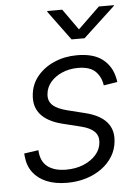

<svg xmlns="http://www.w3.org/2000/svg" viewBox="-54 -799 619 854"><g transform="rotate(-5 255.5 -372.5)"><path d="M211.4 11.7Q159.2 11.7 120.6 -4.2Q82 -20 59.6 -49.8Q37.1 -79.6 33.2 -122.6Q32.7 -126.5 32.7 -128.4Q32.7 -130.4 32.2 -134.8L96.2 -144Q98.6 -94.2 128.9 -70.6Q159.2 -46.9 212.4 -46.9Q255.4 -46.9 290 -61.3Q324.7 -75.7 346.2 -100.3Q367.7 -125 369.6 -155.8Q372.1 -184.1 354.2 -202.6Q336.4 -221.2 296.4 -231.4L211.4 -252.4Q146.5 -269 116.7 -304Q86.9 -338.9 92.8 -391.6Q97.2 -438.5 126.7 -474.1Q156.2 -509.8 202.6 -529.8Q249 -549.8 304.2 -549.8Q377.9 -549.8 418.5 -517.8Q459 -485.8 469.7 -431.2Q470.7 -427.2 471.2 -423.8Q471.7 -420.4 472.2 -415.5L411.1 -405.8Q405.8 -444.3 380.9 -468.8Q356 -493.2 303.2 -493.2Q264.6 -493.2 232.4 -479.2Q200.2 -465.3 180.4 -441.7Q160.6 -418 158.2 -388.2Q155.3 -358.4 175 -339.6Q194.8 -320.8 239.7 -309.6L320.3 -289.6Q384.3 -273.4 413.6 -239Q442.9 -204.6 437 -152.8Q433.6 -116.7 414.8 -86.4Q396 -56.2 365.5 -34.2Q335 -12.2 295.7 -0.2Q256.3 11.7 211.4 11.7ZM256.3 -757.3 322.8 -663.6 419.9 -757.3H487.3L486.3 -753.9L344.2 -622.1H286.1L189 -753.9L189.9 -757.3Z"/></g></svg>

Font: Inter 16pt Light
Style: Italic
Weight: 300
Italic angle: -9.3988°
Version: Version 4.001;git-66647c0bb